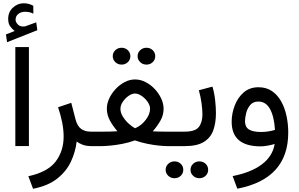

<svg xmlns="http://www.w3.org/2000/svg" viewBox="-20 -898 1840 1180"><path d="M70.3 -707.5Q53.7 -720.2 42 -736.8Q30.3 -753.4 30.3 -782.2Q30.3 -824.2 59.3 -851.1Q88.4 -877.9 125.5 -877.9Q157.7 -877.9 184.6 -862.3L185.1 -814Q169.9 -821.8 156.7 -823.7Q143.6 -825.7 132.3 -825.7Q111.3 -825.7 93.5 -813Q75.7 -800.3 75.7 -775.9Q76.2 -760.7 91.1 -746.3Q106 -731.9 133.3 -735.8Q134.3 -735.8 135.5 -736.3Q136.7 -736.8 138.2 -737.3L202.6 -760.7L209.5 -712.4L23.4 -638.7L16.6 -686.5ZM157.7 -608.9V-0.5H74.2V-608.9Z M543 0Q509.3 0 486.6 -9Q463.9 -18.1 451.2 -28.3Q443.8 35.6 415.8 95.5Q387.7 155.3 331.5 199.7Q275.4 244.1 183.1 262.2L154.3 185.1Q273.4 159.2 322.3 94.5Q371.1 29.8 371.1 -58.6Q371.1 -100.1 362.1 -145.8Q353 -191.4 336.9 -238.8L418 -266.1L444.3 -164.1Q455.1 -123 478.5 -106Q502 -88.9 537.6 -88.9H555.7V0Z M825.7 -552.7Q825.7 -574.2 841.6 -589.4Q857.4 -604.5 879.9 -604.5Q902.8 -604.5 918.5 -589.6Q934.1 -574.7 934.1 -552.7Q934.1 -530.8 918.5 -515.9Q902.8 -501 879.9 -501Q857.4 -501 841.6 -516.1Q825.7 -531.2 825.7 -552.7ZM672.9 -552.7Q672.9 -574.2 688.7 -589.4Q704.6 -604.5 727.1 -604.5Q750 -604.5 765.6 -589.6Q781.2 -574.7 781.2 -552.7Q781.2 -530.8 765.6 -515.9Q750 -501 727.1 -501Q704.6 -501 688.7 -516.1Q672.9 -531.2 672.9 -552.7ZM985.4 -230Q985.4 -191.4 967 -158.4Q948.7 -125.5 918.9 -90.8Q946.8 -89.4 968.3 -89.1Q989.7 -88.9 1006.3 -88.9H1053.2V0H1007.8Q989.3 0 956.8 -3.2Q924.3 -6.3 885.5 -14.2Q846.7 -22 809.1 -35.2Q771.5 -21.5 731.9 -13.9Q692.4 -6.3 658.7 -3.2Q625 0 605 0H537.6V-88.9H605Q625.5 -88.9 647.7 -89.1Q669.9 -89.4 701.7 -91.3Q672.4 -125.5 654.5 -159.2Q636.7 -192.9 636.7 -231Q636.7 -261.2 651.1 -292.5Q665.5 -323.7 690.2 -350.3Q714.8 -377 745.8 -393.3Q776.9 -409.7 809.6 -409.7Q843.8 -409.7 875.2 -393.3Q906.7 -377 931.6 -350.3Q956.5 -323.7 970.9 -292.2Q985.4 -260.7 985.4 -230ZM809.6 -323.2Q791 -323.2 770.3 -308.8Q749.5 -294.4 734.9 -272.7Q720.2 -251 720.2 -229Q720.2 -206.5 734.1 -183.1Q748 -159.7 768.8 -140.1Q789.6 -120.6 810.5 -109.9Q847.7 -125.5 875 -160.4Q902.3 -195.3 902.3 -230Q902.3 -250.5 887.2 -272.2Q872.1 -293.9 850.6 -308.6Q829.1 -323.2 809.6 -323.2Z M1115.2 0H1033.2V-88.9H1114.3Q1179.7 -88.9 1201.9 -117.4Q1224.1 -146 1224.1 -194.8Q1224.1 -222.2 1218.8 -262.7Q1213.4 -303.2 1202.1 -343.3L1285.6 -365.7Q1297.4 -327.1 1302.2 -282.7Q1307.1 -238.3 1307.1 -202.6Q1307.1 -144 1291.3 -98.4Q1275.4 -52.7 1233.9 -26.4Q1192.4 0 1115.2 0ZM1150.9 145.5Q1150.9 124 1166.7 108.9Q1182.6 93.8 1205.1 93.8Q1228 93.8 1243.7 108.6Q1259.3 123.5 1259.3 145.5Q1259.3 167.5 1243.7 182.4Q1228 197.3 1205.1 197.3Q1182.6 197.3 1166.7 182.1Q1150.9 167 1150.9 145.5ZM998 145.5Q998 124 1013.9 108.9Q1029.8 93.8 1052.2 93.8Q1075.2 93.8 1090.8 108.6Q1106.4 123.5 1106.4 145.5Q1106.4 167.5 1090.8 182.4Q1075.2 197.3 1052.2 197.3Q1029.8 197.3 1013.9 182.1Q998 167 998 145.5Z M1751.5 -83.5Q1751.5 201.7 1438.5 261.7L1409.7 184.1Q1522 162.6 1588.9 112.5Q1655.8 62.5 1668 -13.2Q1649.4 -7.3 1625 -2.9Q1600.6 1.5 1582 1.5Q1403.8 1.5 1403.8 -149.9Q1403.8 -200.2 1422.4 -249Q1440.9 -297.9 1477.5 -329.8Q1514.2 -361.8 1568.8 -361.8Q1617.2 -361.8 1651.6 -338.1Q1686 -314.5 1708.3 -274.4Q1730.5 -234.4 1741 -184.8Q1751.5 -135.3 1751.5 -83.5ZM1584.5 -86.9Q1627.4 -86.9 1669.9 -99.6Q1665 -181.6 1639.6 -227.8Q1614.3 -273.9 1567.9 -273.9Q1535.6 -273.9 1517.8 -252.7Q1500 -231.4 1492.9 -203.1Q1485.8 -174.8 1485.8 -152.8Q1485.8 -117.2 1510.3 -102.1Q1534.7 -86.9 1584.5 -86.9Z"/></svg>

Font: Vazirmatn RD
Style: Regular
Weight: 400
Designer: Saber Rastikerdar
Foundry: Saber Rastikerdar
Version: Version 32.102